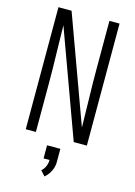

<svg xmlns="http://www.w3.org/2000/svg" viewBox="-142 -808 784 1117"><g transform="rotate(15 250.0 -249.0)"><path d="M66 0V-735H145L379 -94Q378 -180 375.5 -267Q373 -354 373 -441V-735H434V0H355L121 -641Q122 -555 124.5 -468Q127 -381 127 -294V0ZM242 237 215 207Q230 194 238 175.5Q246 157 246 137H210V58H290V137Q290 166 277 192.5Q264 219 242 237Z"/></g></svg>

Font: Iosevka Fixed SS04 Light
Style: Regular
Weight: 300
Monospace: yes
Designer: Belleve Invis
Foundry: Belleve Invis
Version: Version 32.5.0